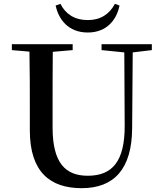

<svg xmlns="http://www.w3.org/2000/svg" viewBox="-20 -966 849 1004"><path d="M271 -937C286 -866 336 -796 439 -796C541 -796 591 -866 605 -937L581 -946C552 -892 506 -861 439 -861C371 -861 323 -892 296 -946ZM511 -704 630 -692 632 -310C633 -122 567 -47 439 -47C322 -47 255 -114 255 -299V-397C255 -497 255 -597 256 -695L360 -704V-735H42V-704L134 -696C136 -596 136 -496 136 -397V-284C136 -64 245 18 407 18C577 18 670 -83 671 -296L674 -692L774 -704V-735H511Z"/></svg>

Font: GenKiMin2 TW SB
Style: Regular
Weight: 600
Version: Version 2.100;PS 2.1;hotconv 16.6.51;makeotf.lib2.5.65220 DE